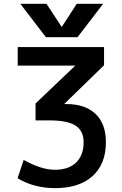

<svg xmlns="http://www.w3.org/2000/svg" viewBox="-20 -979 644 1010"><path d="M73.2 -731.4H527.3V-635.7L317.4 -431.6H330.1Q427.7 -431.6 482.4 -379.9Q537.1 -328.1 537.1 -231.4Q537.1 -116.2 466.8 -52.7Q396.5 10.7 269.5 10.7Q160.2 10.7 72.3 -41L104.5 -137.7Q197.3 -85.9 269 -85.9Q340.8 -85.9 380.4 -124Q419.9 -162.1 419.9 -231.4Q419.9 -290 377.9 -317.9Q335.9 -345.7 240.2 -345.7H167V-434.6L376 -633.8H73.2ZM304.7 -836.9 383.8 -959H522.5L387.7 -783.2H221.7L86.9 -959H224.6Z"/></svg>

Font: Gen Shin Gothic Medium
Style: Regular
Weight: 500
Designer: [Source Han Sans]
Ryoko NISHIZUKA  (kana & ideographs); Paul D. Hunt (Latin, Greek & Cyrillic); Wenlong ZHANG  (bopomofo
Version: Version 1.002.20150607